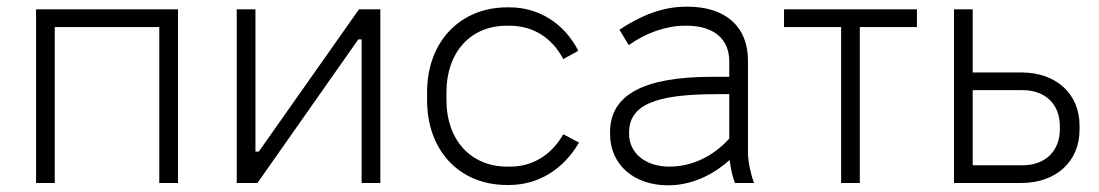

<svg xmlns="http://www.w3.org/2000/svg" viewBox="-20 -548 3291 575"><path d="M88 0H144V-467H457V0H513V-520H88Z M689 0H751L1053 -430H1063V0H1119V-520H1055L755 -94H745V-520H689Z M1498 6H1505C1591 6 1667 -40 1714 -121L1667 -146C1631 -83 1574 -49 1508 -49H1499C1390 -49 1317 -129 1317 -248V-272C1317 -391 1389 -471 1497 -471H1505C1575 -471 1632 -437 1667 -371L1712 -396C1669 -479 1593 -526 1506 -526H1499C1358 -526 1259 -423 1259 -272V-248C1259 -97 1356 6 1498 6Z M1981 7C2046 7 2111 -20 2165 -69C2168 -45 2174 -17 2181 0H2238C2229 -25 2220 -63 2220 -92V-367C2220 -467 2154 -528 2039 -528H2035C1965 -528 1900 -502 1835 -459L1863 -413C1915 -450 1976 -471 2031 -471H2036C2117 -471 2164 -432 2164 -364V-318H2113C1907 -318 1807 -264 1807 -152V-147C1807 -55 1878 7 1981 7ZM1984 -49C1914 -49 1864 -89 1864 -147V-151C1864 -233 1941 -266 2125 -266H2164V-133C2116 -80 2053 -49 1984 -49Z M2499 0H2555V-467H2726V-520H2328V-467H2499Z M2837 0H3039C3143 0 3213 -65 3213 -159V-172C3213 -267 3143 -331 3039 -331H2893V-520H2837ZM2893 -53V-278H3043C3110 -278 3154 -236 3154 -171V-160C3154 -96 3110 -53 3043 -53Z"/></svg>

Font: Fixel Text Light
Style: Regular
Weight: 300
Width: 4
Designer: AlfaBravo + MacPaw
Foundry: Kyrylo Tkachov, Marchela Mozhyna, Serhii Makarenko, Maria Weinstein, Zakhar Kryvoshyya
Version: Version 1.211